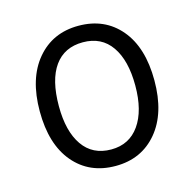

<svg xmlns="http://www.w3.org/2000/svg" viewBox="-84 -609 717 708"><g transform="rotate(-15 274.0 -255.5)"><path d="M274 12Q174 12 114.5 -58.5Q55 -129 55 -255Q55 -380 115 -451.5Q175 -523 274 -523Q374 -523 433.5 -452.5Q493 -382 493 -256Q493 -131 433 -59.5Q373 12 274 12ZM274 -51Q343 -51 381.5 -105.5Q420 -160 420 -256Q420 -352 382.5 -406Q345 -460 274 -460Q203 -460 165.5 -407.5Q128 -355 128 -255Q128 -159 165.5 -105Q203 -51 274 -51Z"/></g></svg>

Font: Overpass Light
Style: Regular
Weight: 300
Designer: Delve Withrington, Thomas Jockin
Foundry: Delve Fonts
Version: Version 3.000;DELV;Overpass